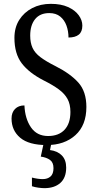

<svg xmlns="http://www.w3.org/2000/svg" viewBox="-20 -744 508 998"><path d="M223 10Q130 10 85 -28Q40 -66 40 -128Q40 -159 58 -177.5Q76 -196 107 -196Q110 -127 141 -82Q172 -37 230 -37Q285 -37 315.5 -69.5Q346 -102 346 -162Q346 -202 331 -229.5Q316 -257 285.5 -279.5Q255 -302 207 -326Q131 -365 93 -415Q55 -465 55 -547Q55 -601 80 -640.5Q105 -680 147.5 -702Q190 -724 244 -724Q297 -724 333.5 -707.5Q370 -691 389 -665Q408 -639 408 -611Q408 -579 389.5 -564Q371 -549 336 -549Q336 -582 325.5 -611Q315 -640 293 -658Q271 -676 236 -676Q188 -676 162.5 -644.5Q137 -613 137 -559Q137 -522 149 -495.5Q161 -469 190 -447Q219 -425 269 -400Q346 -361 387.5 -314.5Q429 -268 429 -188Q429 -93 372 -41.5Q315 10 223 10ZM211 234Q198 234 179.5 231.5Q161 229 146 224V179Q178 187 202 187Q227 187 242.5 173.5Q258 160 258 130Q258 100 239.5 87Q221 74 192 70L209 -9H249L240 36Q279 41 301.5 64Q324 87 324 127Q324 180 293.5 207Q263 234 211 234Z"/></svg>

Font: Noto Serif Ethiopic Condensed
Style: Regular
Weight: 400
Width: 3
Designer: Monotype Design Team
Foundry: Monotype Imaging Inc.
Version: Version 2.102; ttfautohint (v1.8.4.7-5d5b)